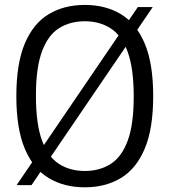

<svg xmlns="http://www.w3.org/2000/svg" viewBox="-20 -770 706 799"><path d="M111 0.5H49L553.5 -740.5H615.5ZM333 9.5Q247 9.5 183 -28.8Q119 -67 83.5 -150.5Q48 -234 48 -370Q48 -506 83.5 -589.5Q119 -673 183 -711.2Q247 -749.5 333 -749.5Q419 -749.5 482.8 -711.2Q546.5 -673 582 -589.5Q617.5 -506 617.5 -370Q617.5 -234 582 -150.5Q546.5 -67 482.5 -28.8Q418.5 9.5 333 9.5ZM333 -58.5Q394.5 -58.5 440.2 -87.5Q486 -116.5 511.2 -184Q536.5 -251.5 536.5 -367.5Q536.5 -486 511.2 -554.5Q486 -623 440.2 -652.2Q394.5 -681.5 333 -681.5Q271.5 -681.5 225.8 -652.8Q180 -624 154.8 -556.2Q129.5 -488.5 129.5 -372.5Q129.5 -254 154.8 -185.5Q180 -117 225.5 -87.8Q271 -58.5 333 -58.5Z"/></svg>

Font: Encode Sans SC SemiCondensed
Style: Regular
Weight: 400
Width: 4
Designer: Multiple Designers
Foundry: Impallari Type
Version: Version 3.002